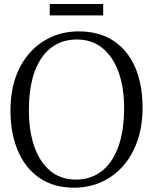

<svg xmlns="http://www.w3.org/2000/svg" viewBox="-20 -904 746 936"><path d="M346 11Q243.5 12 173.2 -36Q103 -84 67 -169.2Q31 -254.5 31 -364.5Q31 -455.5 56.2 -527Q81.5 -598.5 127 -648.5Q172.5 -698.5 233 -724.8Q293.5 -751 363 -751Q464 -751 533.5 -705Q603 -659 639 -575.5Q675 -492 675 -379.5Q675 -289.5 650 -217.5Q625 -145.5 580 -94.8Q535 -44 475.2 -17Q415.5 10 346 11ZM351 -28.5Q421 -28.5 473.5 -67.8Q526 -107 555.5 -185Q585 -263 585 -379.5Q585 -476.5 558.5 -551.2Q532 -626 480.5 -668.8Q429 -711.5 354 -711.5Q284 -711.5 231.8 -673.2Q179.5 -635 150.2 -558.2Q121 -481.5 121 -364.5Q121 -264.5 147.5 -189Q174 -113.5 225 -71Q276 -28.5 351 -28.5ZM483 -884.5V-829H222.5V-884.5Z"/></svg>

Font: Merriweather 60pt Light
Style: Regular
Weight: 300
Version: Version 2.100